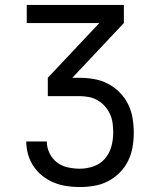

<svg xmlns="http://www.w3.org/2000/svg" viewBox="-20 -550 640 775"><path d="M302 205Q275 205 248.5 201Q222 197 197.5 187Q173 177 152 160.5Q131 144 116 122Q101 100 93.5 74Q86 48 86 21H169Q169 46 180 68.5Q191 91 210 105.5Q229 120 253.5 125.5Q278 131 302 131Q330 131 357.5 121.5Q385 112 403.5 90.5Q422 69 429.5 41.5Q437 14 437 -15Q437 -34 434.5 -53Q432 -72 424 -89.5Q416 -107 403 -121.5Q390 -136 373.5 -145.5Q357 -155 338 -158.5Q319 -162 300 -162H173V-236L381 -457H88V-530H480V-457L272 -236H300Q330 -236 359 -231Q388 -226 414.5 -212.5Q441 -199 462.5 -177.5Q484 -156 497 -129.5Q510 -103 515 -73.5Q520 -44 520 -14Q520 15 515 44Q510 73 497 99.5Q484 126 463 147Q442 168 416 181.5Q390 195 360.5 200Q331 205 302 205Z"/></svg>

Font: Iosevka Mono
Style: Regular
Weight: 400
Designer: Belleve Invis
Foundry: Belleve Invis
Version: Version 11.1.1